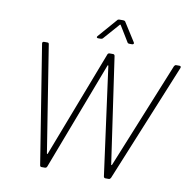

<svg xmlns="http://www.w3.org/2000/svg" viewBox="-94 -992 1082 1086"><g transform="rotate(10 446.5 -449.0)"><path d="M517 -869 572 -779C574 -774 579 -773 584 -773H599C607 -773 611 -779 607 -785L539 -892C537 -896 532 -898 527 -898H505C500 -898 495 -897 492 -892L399 -785C393 -779 396 -773 403 -773H419C424 -773 429 -775 432 -779L511 -869C513 -872 516 -871 517 -869ZM854 -692 606 -82C604 -79 601 -79 601 -82L513 -691C512 -696 509 -700 503 -700H483C477 -700 472 -696 471 -691L237 -81C236 -78 233 -78 232 -81L135 -692C134 -697 132 -700 126 -700H107C100 -700 96 -696 97 -689L206 -8C207 -3 210 0 215 0H235C241 0 245 -4 247 -9L483 -630C484 -633 487 -633 488 -630L572 -9C573 -4 576 0 582 0H601C607 0 610 -3 613 -8L892 -689C894 -696 891 -700 884 -700H866C860 -700 857 -697 854 -692Z"/></g></svg>

Font: Barlow ExtraLight
Style: Italic
Weight: 275
Italic angle: -7°
Designer: Jeremy Tribby
Foundry: Tribby Type
Version: Version 1.422;hotconv 1.0.109;makeotfexe 2.5.65596